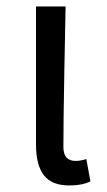

<svg xmlns="http://www.w3.org/2000/svg" viewBox="-20 -563 332 596"><path d="M195.3 12.7Q140.6 12.7 116.2 -19Q91.8 -50.8 91.8 -113.3V-543H183.6Q182.6 -501 179.7 -341.8Q176.8 -182.6 176.8 -106.4Q176.8 -63.5 214.8 -63.5Q230.5 -63.5 248 -69.3L260.7 0Q235.4 12.7 195.3 12.7Z"/></svg>

Font: irohakakuC Regular
Style: Regular
Weight: 400
Designer: [Source Han Sans]
Ryoko NISHIZUKA Ë•øÂ°öÊ∂ºÂ≠ê (kana & ideographs); Paul D. Hunt (Latin, Greek & Cyrillic); Wenlong ZHAN
Version: Version 1.001.20160904